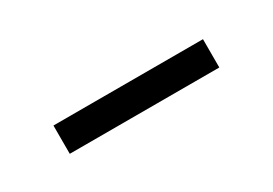

<svg xmlns="http://www.w3.org/2000/svg" viewBox="-14 -414 410 288"><g transform="rotate(-30 191.0 -269.5)"><path d="M61 -245V-294H320V-245Z"/></g></svg>

Font: Montserrat-Alt1 Light
Style: Regular
Weight: 300
Designer: Differentunic
Foundry: Differentunic
Version: Version 7.222